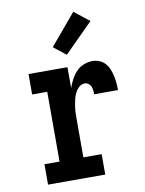

<svg xmlns="http://www.w3.org/2000/svg" viewBox="-86 -829 672 889"><g transform="rotate(-10 250.0 -384.0)"><path d="M67 0V-96H138V-424H67V-520H250V-422Q257 -442 267 -461Q277 -480 291.5 -495.5Q306 -511 326.5 -519.5Q347 -528 368 -528Q385 -528 401 -521.5Q417 -515 428 -502.5Q439 -490 445.5 -474Q452 -458 455.5 -441.5Q459 -425 460.5 -408.5Q462 -392 462 -375H350Q350 -384 349 -393.5Q348 -403 344.5 -411.5Q341 -420 333 -426Q325 -432 316 -432Q300 -432 288.5 -421.5Q277 -411 270 -397Q263 -383 259.5 -368Q256 -353 253.5 -337.5Q251 -322 250.5 -306.5Q250 -291 250 -276V-96H336V0ZM257 -577 199 -623 321 -768 392 -712Z"/></g></svg>

Font: Iosevka Curly Slab
Style: Bold
Weight: 700
Monospace: yes
Designer: Belleve Invis
Foundry: Belleve Invis
Version: Version 22.1.2; ttfautohint (v1.8.4)